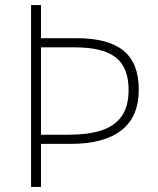

<svg xmlns="http://www.w3.org/2000/svg" viewBox="-20 -734 620 754"><path d="M525 -382Q525 -329 508 -289Q491 -249 457 -222.5Q423 -196 373.5 -182.5Q324 -169 258 -169H141V0H102V-714H141V-584H281Q405 -584 465 -535Q525 -486 525 -382ZM253 -205Q325 -205 377 -221.5Q429 -238 457 -276.5Q485 -315 485 -381Q485 -469 434.5 -508.5Q384 -548 274 -548H141V-205Z"/></svg>

Font: Noto Sans Cham ExtraLight
Style: Regular
Weight: 250
Version: Version 2.002